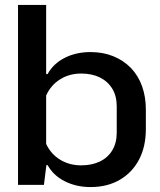

<svg xmlns="http://www.w3.org/2000/svg" viewBox="-20 -749 647 778"><path d="M347 9Q289 9 242.5 -14.5Q196 -38 173 -80H168L158 0H53V-729H167V-449H173Q196 -491 242 -514.5Q288 -538 347 -538Q398 -538 439.5 -521Q481 -504 510.5 -473.5Q540 -443 555.5 -400Q571 -357 571 -305V-226Q571 -155 543.5 -102.5Q516 -50 465.5 -20.5Q415 9 347 9ZM309 -79Q352 -79 384.5 -94.5Q417 -110 435 -140Q453 -170 453 -211V-318Q453 -360 435 -389.5Q417 -419 385 -435Q353 -451 309 -451Q261 -451 223.5 -427.5Q186 -404 167 -362V-166Q186 -125 223.5 -102Q261 -79 309 -79Z"/></svg>

Font: Hubot Sans Condensed ExtraLight Medium
Style: Regular
Weight: 500
Version: Version 2.000